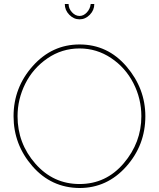

<svg xmlns="http://www.w3.org/2000/svg" viewBox="-20 -938 797 963"><path d="M435 -918H453Q453 -887 430.5 -864Q408 -841 379 -841Q350 -841 327.5 -864Q305 -887 305 -918H324Q324 -895 341 -876.5Q358 -858 379 -858Q399 -858 415.5 -875.5Q432 -893 435 -918ZM48 -355Q48 -499 144.5 -607Q241 -715 379 -715Q520 -715 614.5 -604.5Q709 -494 709 -355Q709 -210 613 -102.5Q517 5 379 5Q237 4 142.5 -104.5Q48 -213 48 -355ZM379 -15Q512 -15 600.5 -119Q689 -223 689 -355Q689 -443 649 -521Q609 -599 537 -647Q465 -695 379 -695Q290 -695 217.5 -645Q145 -595 106.5 -517.5Q68 -440 68 -355Q68 -219 157.5 -117Q247 -15 379 -15Z"/></svg>

Font: Raleway-v4020 Thin
Style: Regular
Weight: 250
Designer: Matt McInerney, Pablo Impallari, Rodrigo Fuenzalida
Foundry: Matt McInerney, Pablo Impallari, Rodrigo Fuenzalida
Version: Version 4.020;PS 004.020;hotconv 1.0.88;makeotf.lib2.5.64775